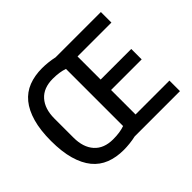

<svg xmlns="http://www.w3.org/2000/svg" viewBox="-153 -948 1198 1198"><g transform="rotate(-45 446.0 -349.0)"><path d="M438 0Q412 6 383.5 9Q355 12 331 12Q265 12 212.5 -8.5Q160 -29 124 -73Q88 -117 68.5 -185.5Q49 -254 49 -349Q49 -444 68.5 -512.5Q88 -581 124 -625Q160 -669 212.5 -689.5Q265 -710 331 -710Q355 -710 383.5 -707Q412 -704 438 -698H838V-605H539V-401H809V-309H539V-93H838V0ZM163 -265Q163 -179 206.5 -130.5Q250 -82 331 -82Q391 -82 433 -97V-601Q391 -616 331 -616Q250 -616 206.5 -567.5Q163 -519 163 -433Z"/></g></svg>

Font: IBM Plex Sans Condensed Medium
Style: Regular
Weight: 500
Width: 3
Designer: Mike Abbink, Paul van der Laan, Pieter van Rosmalen
Foundry: Bold Monday
Version: Version 1.3